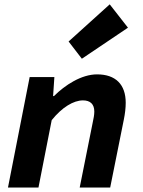

<svg xmlns="http://www.w3.org/2000/svg" viewBox="-20 -842 640 862"><path d="M15.8 0H152.7L212.1 -302.5C258.6 -360.6 310.4 -391.3 352.4 -391.3C385 -391.3 403.4 -374.7 403.4 -341.1C403.4 -326.3 400.1 -309.7 395.8 -289.7L337.8 0H474.7L536.2 -306.4C541.2 -331.2 544.4 -356.9 544.4 -380.6C544.4 -463 498.9 -508.1 415.8 -508.1C345.4 -508.1 272 -460.2 222.4 -410.8H218.4L224.1 -496.1H113.2L15.8 0ZM347.5 -578.3 554.5 -717.7 472.6 -822.5 288 -655.7 347.5 -578.3Z"/></svg>

Font: Source Code Variable
Style: Italic
Weight: 400
Italic angle: -11°
Monospace: yes
Designer: Paul D. Hunt, Teo Tuominen
Foundry: Adobe Systems Incorporated
Version: Version 1.005;PS 1.0;hotconv 16.6.54;makeotf.lib2.5.65590